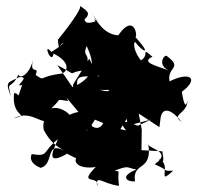

<svg xmlns="http://www.w3.org/2000/svg" viewBox="-20 -621 701 684"><path d="M240 -317C244 -297 233 -320 184 -389C272 -344 204 -363 285 -371C307 -442 270 -412 289 -457C317 -395 319 -354 255 -318C248 -369 306 -335 360 -360C350 -294 355 -355 372 -370C360 -309 394 -285 335 -301C389 -298 399 -309 457 -291C488 -279 500 -273 529 -322L483 -328L383 -395L329 -348L298 -412L241 -321ZM471 -173C396 -204 404 -181 453 -129C447 -174 467 -133 348 -183C336 -157 308 -156 277 -206C290 -207 302 -120 277 -173C256 -138 295 -140 331 -220C244 -234 214 -206 221 -199C259 -186 209 -247 163 -235C227 -296 160 -263 197 -265L223 -261L217 -273L309 -163L303 -201L407 -158L452 -231L548 -168L551 -192C555 -248 594 -229 627 -187C587 -214 647 -215 648 -262C642 -236 635 -247 628 -294C693 -343 654 -367 584 -331C574 -384 633 -377 575 -421C567 -431 534 -387 588 -367C551 -384 475 -397 523 -419C478 -456 516 -426 482 -406C463 -429 452 -462 461 -472C488 -435 527 -419 457 -495C474 -461 467 -589 401 -495C343 -500 322 -555 305 -576C351 -515 303 -571 320 -545C248 -519 308 -602 261 -537C311 -571 296 -578 264 -601C274 -599 247 -554 186 -479C194 -468 181 -498 190 -452C206 -478 224 -473 163 -436C130 -475 164 -386 171 -430C229 -401 224 -369 201 -359C113 -349 144 -329 107 -354C122 -391 83 -349 98 -409C84 -350 47 -339 46 -356C18 -294 3 -342 19 -277C-3 -333 8 -325 48 -346C94 -351 23 -306 59 -319C38 -257 52 -291 30 -289C20 -198 92 -217 28 -199C95 -234 127 -168 171 -194C177 -217 125 -216 136 -158C157 -117 181 -100 208 -85C140 -119 174 -36 125 -23C125 -23 78 -39 93 -72C156 -62 129 -80 186 -125C182 -108 130 -24 215 -71C213 -85 278 -28 266 -73C229 -49 256 -16 321 -26C254 42 337 0 326 43C320 -2 345 34 404 41C396 -16 413 -9 388 -13C442 -33 428 -24 466 -17C405 7 432 28 461 25C450 -47 525 -7 508 -110C504 -90 599 -83 531 -36C589 -10 558 -12 597 -13C534 45 596 -35 546 -55C561 -36 566 -43 558 -82L484 -86L485 -159L470 -239L424 -285L434 -173L518 -195Z"/></svg>

Font: Hussar Lance
Style: ExBd
Weight: 700
Foundry: Cannot Into Space Fonts, PlusOne Fonts
Version: Version 2.270